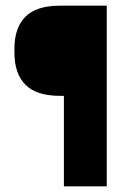

<svg xmlns="http://www.w3.org/2000/svg" viewBox="-20 -659 456 679"><path d="M242.5 -320H193Q108.5 -320 69.8 -359.5Q31 -399 31 -472.5V-487Q31 -560.5 69.8 -599.8Q108.5 -639 193.5 -639H242ZM357.5 -639V0H206V-639Z"/></svg>

Font: Anek Kannada Medium
Style: Bold
Weight: 700
Version: Version 1.003